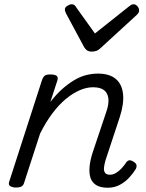

<svg xmlns="http://www.w3.org/2000/svg" viewBox="-20 -864 686 900"><path d="M485 16Q450 16 430 3Q410 -10 403.5 -32.5Q397 -55 400 -84.5Q403 -114 414 -148L479 -342Q491 -377 488 -402.5Q485 -428 467.5 -441.5Q450 -455 416 -455Q386 -455 353.5 -441Q321 -427 288.5 -400Q256 -373 225.5 -332.5Q195 -292 168 -238L93 -7Q90 4 81.5 9.5Q73 15 54 15Q40 15 29 9Q18 3 23 -12L177 -489Q183 -505 191 -510Q199 -515 215 -515Q239 -515 246.5 -507.5Q254 -500 248 -484L216 -386Q243 -421 271 -446Q299 -471 327.5 -488Q356 -505 384 -512Q412 -519 439 -519Q492 -519 521.5 -495Q551 -471 556.5 -425.5Q562 -380 542 -317L475 -114Q469 -94 467.5 -78.5Q466 -63 472.5 -54Q479 -45 495 -45Q509 -45 523 -53Q537 -61 549.5 -74.5Q562 -88 570 -100Q575 -109 583.5 -112Q592 -115 606 -106Q619 -98 620 -89Q621 -80 616 -71Q605 -53 586.5 -32.5Q568 -12 542.5 2Q517 16 485 16ZM606 -844Q616 -844 624 -835Q632 -826 632 -816Q632 -808 629 -803.5Q626 -799 622 -795L453 -640Q442 -629 431.5 -625.5Q421 -622 408 -622Q398 -622 389.5 -627Q381 -632 375 -642L290 -800Q287 -806 285.5 -811Q284 -816 284 -819Q284 -830 296 -837Q308 -844 315 -844Q324 -844 329 -840Q334 -836 337 -830L425 -707L581 -831Q588 -836 593 -840Q598 -844 606 -844Z"/></svg>

Font: Playwrite DK Loopet Light
Style: Regular
Weight: 300
Version: Version 1.003